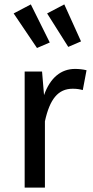

<svg xmlns="http://www.w3.org/2000/svg" viewBox="-20 -852 423 872"><path d="M184 0V-301C206 -402 244 -449 310 -449C329 -449 340 -447 356 -443L373 -533C357 -537 338 -539 321 -539C257 -539 208 -499 180 -420L171 -527H92V0ZM148 -634 206 -659 120 -832 42 -791ZM194 -791 290 -639 348 -664 272 -832Z"/></svg>

Font: FiraGO Unicode
Style: Regular
Weight: 400
Designer: bBox Type
Foundry: bBox Type GmbH
Version: Version 1.001;PS 001.001;hotconv 1.0.88;makeotf.lib2.5.64775